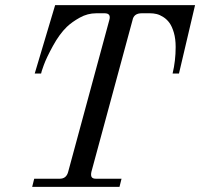

<svg xmlns="http://www.w3.org/2000/svg" viewBox="-20 -732 784 752"><path d="M106 0 114 -32H214Q240 -32 247 -59L408 -653Q416 -680 390 -680H357Q323 -680 292.5 -663Q262 -646 242 -627Q213 -599 187.5 -552.5Q162 -506 151.5 -477Q141 -448 141 -444H116L196 -712H744L681 -444H656Q668 -494 668 -548Q668 -580 661 -604Q654 -628 644 -642Q634 -656 620 -665Q606 -674 593.5 -677Q581 -680 568 -680H535Q504 -680 499 -653L338 -59Q335 -45 339 -38.5Q343 -32 356 -32H456L448 0Z"/></svg>

Font: Old Standard TT
Style: Italic
Weight: 400
Italic angle: -15.2°
Designer: Alexey Kryukov <alexios@thessalonica.org.ru>
Version: Version 2.2